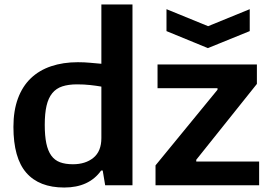

<svg xmlns="http://www.w3.org/2000/svg" viewBox="-20 -828 1213 858"><path d="M724 -787 910 -711 1096 -787V-689L909 -613L724 -689ZM675 -89 952 -427V-434H684V-540H1128V-453L857 -114V-106H1138V0H675ZM267 10Q155 10 97.5 -56Q40 -122 40 -261Q40 -333 60 -387.5Q80 -442 117.5 -478Q155 -514 208.5 -532Q262 -550 328 -550Q357 -550 383 -547.5Q409 -545 433 -543V-808H572V0H450L439 -66H432Q378 10 267 10ZM306 -94Q362 -94 397.5 -123Q433 -152 433 -211V-441Q410 -445 383 -448Q356 -451 324 -451Q286 -451 258.5 -442Q231 -433 213.5 -411.5Q196 -390 188 -355.5Q180 -321 180 -270Q180 -221 187 -187.5Q194 -154 209 -133Q224 -112 248 -103Q272 -94 306 -94Z"/></svg>

Font: Encode Sans Normal
Style: SemiBold
Weight: 600
Designer: Pablo Impallari, Andres Torresi
Foundry: Pablo Impallari, Andres Torresi
Version: Version 1.000; ttfautohint (v1.00) -l 8 -r 50 -G 200 -x 14 -